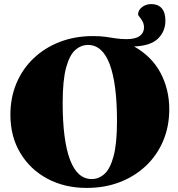

<svg xmlns="http://www.w3.org/2000/svg" viewBox="-20 -907 874 942"><path d="M436 -730Q473 -730 498.8 -726.2Q524.5 -722.5 548 -718.8Q571.5 -715 601 -715Q644.5 -715 665.5 -730.5Q686.5 -746 686.5 -772Q686.5 -789.5 679.2 -802.2Q672 -815 664.8 -823.5Q657.5 -832 657.5 -836.5Q657.5 -857 676.8 -872Q696 -887 722.5 -887Q755 -887 773.2 -866.5Q791.5 -846 791.5 -806Q791.5 -753 755 -717.5Q718.5 -682 638 -679Q725 -630 767.8 -549Q810.5 -468 810.5 -371Q810.5 -286.5 780.5 -215.8Q750.5 -145 695.8 -93.2Q641 -41.5 567.2 -13.2Q493.5 15 405.5 15Q297.5 15 213 -30Q128.5 -75 79.8 -156Q31 -237 31 -344Q31 -428.5 61 -499.2Q91 -570 145.8 -621.8Q200.5 -673.5 274.5 -701.8Q348.5 -730 436 -730ZM430 -28.5Q464.5 -28.5 492.5 -53.5Q520.5 -78.5 537.2 -140.5Q554 -202.5 554 -313Q554 -495.5 518.5 -591Q483 -686.5 411.5 -686.5Q377.5 -686.5 349.2 -661.5Q321 -636.5 304.2 -574.8Q287.5 -513 287.5 -402Q287.5 -219.5 323.2 -124Q359 -28.5 430 -28.5Z"/></svg>

Font: Newsreader 72pt ExtraBold
Style: Regular
Weight: 800
Designer: Hugues Gentile
Foundry: Production Type
Version: Version 1.003; ttfautohint (v1.8.3)